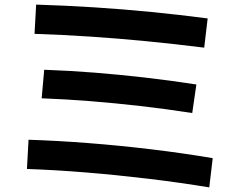

<svg xmlns="http://www.w3.org/2000/svg" viewBox="-20 -777 1040 834"><path d="M889 37Q762 16 624.5 -0.5Q487 -17 352 -28Q217 -39 97 -43L104 -170Q228 -166 363.5 -155.5Q499 -145 636.5 -128.5Q774 -112 904 -90ZM815 -286Q699 -304 589.5 -316.5Q480 -329 374 -337.5Q268 -346 161 -350L172 -474Q283 -470 390 -461.5Q497 -453 606.5 -440.5Q716 -428 833 -410ZM867 -570Q739 -586 616 -598Q493 -610 372.5 -618Q252 -626 130 -630L137 -757Q267 -753 391 -745Q515 -737 637 -725Q759 -713 882 -697Z"/></svg>

Font: M PLUS 1 Code
Style: Regular
Weight: 400
Designer: Coji Morishita
Foundry: UNDERFOREST DESIGN
Version: Version 1.005